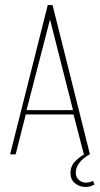

<svg xmlns="http://www.w3.org/2000/svg" viewBox="-20 -611 396 760"><path d="M20 0 169 -591H188L336 0H312L271 -158H82L42 0ZM85 -175H269L178 -534ZM318 129Q295 129 277 114.5Q259 100 259 75Q259 46 277.5 27.5Q296 9 314 0H335Q309 14 294.5 33Q280 52 280 72Q280 92 293 102Q306 112 319 112Q329 112 336.5 109.5Q344 107 348 105L354 119Q348 123 338.5 126Q329 129 318 129Z"/></svg>

Font: Alumni Sans SC Thin
Style: Regular
Weight: 100
Designer: Robert E. Leuschke
Foundry: Robert E. Leuschke
Version: Version 1.018